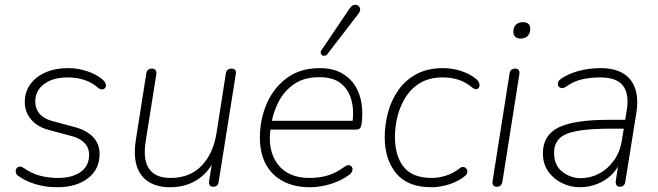

<svg xmlns="http://www.w3.org/2000/svg" viewBox="-20 -778 2764 806"><path d="M220 8Q171 8 128.5 -5Q86 -18 56 -40Q49 -45 47 -52Q45 -59 46.5 -65Q48 -71 53 -75Q58 -79 65 -78.5Q72 -78 81 -72Q112 -50 147.5 -40.5Q183 -31 223 -31Q283 -31 318.5 -56Q354 -81 354 -128Q354 -158 334.5 -178Q315 -198 280 -207L183 -233Q138 -245 111 -276Q84 -307 84 -350Q84 -392 107 -424Q130 -456 171 -474Q212 -492 265 -492Q309 -492 349 -478Q389 -464 414 -441Q421 -434 423.5 -427Q426 -420 424 -414Q422 -408 417 -405Q412 -402 405.5 -402.5Q399 -403 391 -410Q366 -432 334 -442.5Q302 -453 264 -453Q203 -453 165.5 -425.5Q128 -398 128 -351Q128 -322 145.5 -301Q163 -280 199 -270L296 -244Q343 -231 370.5 -203Q398 -175 398 -131Q398 -67 349 -29.5Q300 8 220 8Z M694 8Q642 8 606 -13.5Q570 -35 555 -78.5Q540 -122 550 -189L594 -469Q597 -490 618 -490Q628 -490 633 -483.5Q638 -477 636 -465L592 -188Q579 -109 605.5 -70Q632 -31 695 -31Q778 -31 827 -83Q876 -135 889 -220L928 -469Q931 -490 952 -490Q962 -490 967 -484.5Q972 -479 970 -468L898 -15Q895 6 875 6Q865 6 860.5 -0.5Q856 -7 858 -19L874 -120H885Q862 -60 812 -26Q762 8 694 8Z M1281 8Q1216 8 1168.5 -17Q1121 -42 1096 -88.5Q1071 -135 1071 -200Q1071 -277 1100 -343.5Q1129 -410 1185 -451Q1241 -492 1321 -492Q1375 -492 1411.5 -472.5Q1448 -453 1469.5 -420Q1491 -387 1497.5 -345Q1504 -303 1498 -259Q1496 -245 1491 -239.5Q1486 -234 1473 -234H1100L1106 -271H1478L1459 -259Q1467 -313 1455.5 -357Q1444 -401 1411.5 -427.5Q1379 -454 1320 -454Q1257 -454 1215.5 -425.5Q1174 -397 1151 -353.5Q1128 -310 1120 -264L1117 -246Q1101 -150 1144.5 -90.5Q1188 -31 1279 -31Q1321 -31 1356 -41.5Q1391 -52 1425 -77Q1434 -84 1441 -84.5Q1448 -85 1453 -81.5Q1458 -78 1459.5 -72Q1461 -66 1458 -58.5Q1455 -51 1447 -45Q1414 -20 1369.5 -6Q1325 8 1281 8ZM1486 -722 1355 -552Q1350 -545 1343.5 -544Q1337 -543 1332.5 -546Q1328 -549 1326.5 -555Q1325 -561 1330 -568L1448 -743Q1455 -753 1462.5 -756Q1470 -759 1476.5 -757.5Q1483 -756 1487.5 -750.5Q1492 -745 1492 -737.5Q1492 -730 1486 -722Z M1791 8Q1691 8 1643 -50.5Q1595 -109 1595 -202Q1595 -255 1609 -306.5Q1623 -358 1652.5 -400Q1682 -442 1728.5 -467Q1775 -492 1840 -492Q1879 -492 1915.5 -480Q1952 -468 1977 -448Q1986 -441 1990 -433Q1994 -425 1993 -418Q1992 -411 1987.5 -407Q1983 -403 1977 -403.5Q1971 -404 1963 -410Q1936 -433 1905.5 -443Q1875 -453 1838 -453Q1785 -453 1747 -431.5Q1709 -410 1685 -373.5Q1661 -337 1649.5 -292.5Q1638 -248 1638 -202Q1638 -124 1674.5 -77.5Q1711 -31 1793 -31Q1821 -31 1851.5 -40.5Q1882 -50 1909 -71Q1916 -77 1923 -77Q1930 -77 1934.5 -73.5Q1939 -70 1941 -64Q1943 -58 1941 -51.5Q1939 -45 1933 -40Q1905 -17 1866.5 -4.5Q1828 8 1791 8Z M2065 6Q2055 6 2050.5 -0.5Q2046 -7 2048 -19L2119 -469Q2122 -490 2143 -490Q2153 -490 2157.5 -483.5Q2162 -477 2160 -465L2089 -15Q2086 6 2065 6ZM2165 -616Q2151 -616 2143 -623.5Q2135 -631 2135 -644Q2135 -664 2146 -674.5Q2157 -685 2176 -685Q2190 -685 2198 -678Q2206 -671 2206 -657Q2206 -638 2195 -627Q2184 -616 2165 -616Z M2415 8Q2375 8 2339 -9.5Q2303 -27 2281 -59Q2259 -91 2259 -134Q2259 -210 2324 -242.5Q2389 -275 2534 -275H2615L2609 -238H2550Q2457 -238 2404 -228.5Q2351 -219 2328.5 -196.5Q2306 -174 2306 -136Q2306 -84 2340.5 -57Q2375 -30 2418 -30Q2458 -30 2494.5 -49Q2531 -68 2557 -104Q2583 -140 2591 -191L2611 -315Q2622 -383 2595.5 -418Q2569 -453 2499 -453Q2459 -453 2423.5 -445Q2388 -437 2356 -414Q2348 -408 2340.5 -408Q2333 -408 2328 -412Q2323 -416 2322 -422Q2321 -428 2324 -435Q2327 -442 2336 -448Q2371 -471 2414 -481.5Q2457 -492 2501 -492Q2560 -492 2596.5 -469.5Q2633 -447 2647 -404.5Q2661 -362 2651 -302L2605 -15Q2602 6 2582 6Q2572 6 2568 -1Q2564 -8 2565 -19L2580 -116H2590Q2577 -74 2549.5 -46.5Q2522 -19 2486.5 -5.5Q2451 8 2415 8Z"/></svg>

Font: Nunito Variable Extra Light
Style: Italic
Weight: 200
Italic angle: -9°
Designer: Vernon Adams
Foundry: Vernon Adams
Version: Version 3.602